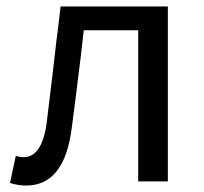

<svg xmlns="http://www.w3.org/2000/svg" viewBox="-20 -563 632 596"><path d="M11 5 29 -79Q43 -75 53 -75Q113 -75 126 -191Q146 -353 155 -435Q160 -471 168 -543H501V0H409V-469H240L231 -390Q213 -242 203 -168Q181 13 61 13Q37 13 11 5Z"/></svg>

Font: Noto Sans SC
Style: Regular
Weight: 400
Designer: Ryoko NISHIZUKA ____ (kana & ideographs); Paul D. Hunt (Latin, Greek & Cyrillic); Wenlong ZHANG ___ (bopomofo); Sandoll 
Foundry: Adobe Systems Incorporated
Version: Version 1.004